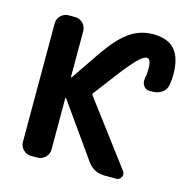

<svg xmlns="http://www.w3.org/2000/svg" viewBox="-109 -881 963 969"><g transform="rotate(15 372.5 -396.5)"><path d="M574.2 -650.4Q559.6 -650.4 535.2 -628.4Q510.7 -606.4 460 -542L358.4 -408.2Q353.5 -402.3 357.4 -396.5L605.5 -66.4Q611.3 -58.6 611.3 -49.8Q611.3 -43 607.4 -36.1Q599.6 -20.5 582 -20.5H521.5Q463.9 -20.5 430.7 -67.4L232.4 -347.7Q231.4 -348.6 230 -348.1Q228.5 -347.7 228.5 -345.7V-78.1Q228.5 -54.7 211.4 -37.6Q194.3 -20.5 170.9 -20.5H136.7Q113.3 -20.5 96.2 -37.6Q79.1 -54.7 79.1 -78.1V-697.3Q79.1 -720.7 96.2 -737.8Q113.3 -754.9 136.7 -754.9H170.9Q194.3 -754.9 211.4 -737.8Q228.5 -720.7 228.5 -697.3V-457Q228.5 -456.1 230 -455.6Q231.4 -455.1 232.4 -456.1L340.8 -615.2Q401.4 -701.2 455.1 -737.3Q508.8 -773.4 574.2 -773.4Q651.4 -773.4 688 -731.4Q724.6 -689.5 724.6 -602.5Q724.6 -574.2 719.7 -547.9Q715.8 -522.5 694.3 -507.3Q672.9 -492.2 646.5 -492.2H628.9Q609.4 -492.2 597.7 -508.8Q589.8 -521.5 589.8 -535.2Q589.8 -540 590.8 -545.9Q595.7 -569.3 595.7 -592.8Q596.7 -650.4 574.2 -650.4Z"/></g></svg>

Font: Gen Jyuu Gothic Bold
Style: Bold
Weight: 700
Designer: [Source Han Sans]
Ryoko NISHIZUKA  (kana & ideographs); Paul D. Hunt (Latin, Greek & Cyrillic); Wenlong ZHANG  (bopomofo
Version: Version 1.002.20150607